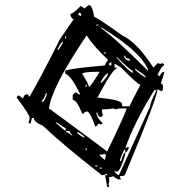

<svg xmlns="http://www.w3.org/2000/svg" viewBox="-20 -733 722 767"><path d="M480.5 -124V-115.2Q460 -46.9 446.3 -46.9L437.5 -50.8Q437.5 -40 455.1 -33.2L580.1 -308.6Q580.1 -323.2 605.5 -373H596.7Q514.6 -241.2 480.5 -140.6L489.3 -145.5H494.1V-140.6Q487.3 -124 480.5 -124ZM386.7 -59.6V-63.5H377.9V-59.6ZM369.1 -68.4V-72.3H360.4V-68.4ZM399.4 -93.8 403.3 -115.2Q399.4 -115.2 399.4 -119.1Q392.6 -115.2 377.9 -115.2Q377.9 -109.4 399.4 -93.8ZM326.2 -132.8V-140.6H322.3V-132.8ZM317.4 -183.6Q317.4 -190.4 292 -205.1H287.1Q287.1 -200.2 313.5 -183.6ZM270.5 -192.4Q257.8 -203.1 257.8 -210H244.1V-205.1Q252 -205.1 265.6 -192.4ZM240.2 -210 244.1 -218.8 206.1 -244.1H201.2ZM150.4 -326.2Q157.2 -326.2 167 -355.5V-360.4H163.1Q163.1 -352.5 145.5 -326.2ZM326.2 -385.7V-394.5H322.3V-385.7ZM386.7 -403.3Q412.1 -429.7 412.1 -441.4Q394.5 -432.6 381.8 -403.3ZM335 -385.7Q344.7 -389.6 377.9 -446.3Q308.6 -446.3 308.6 -437.5Q335 -396.5 335 -385.7ZM562.5 -424.8Q562.5 -430.7 519.5 -459V-455.1Q536.1 -438.5 558.6 -424.8ZM498 -308.6Q498 -312.5 541 -394.5Q531.2 -394.5 463.9 -462.9L442.4 -476.6H437.5V-462.9H446.3V-459Q430.7 -459 369.1 -342.8H373Q467.8 -334 467.8 -317.4V-308.6ZM424.8 -471.7V-484.4Q416 -483.4 416 -476.6V-471.7ZM510.7 -441.4V-450.2Q502.9 -450.2 446.3 -505.9V-502Q494.1 -448.2 510.7 -441.4ZM498 -489.3V-498Q480.5 -498 480.5 -510.7H476.6V-505.9Q478.5 -495.1 498 -489.3ZM403.3 -519.5V-523.4H394.5V-519.5ZM210 -532.2Q214.8 -532.2 231.4 -562.5V-566.4Q224.6 -566.4 210 -536.1ZM244.1 -579.1V-587.9H240.2V-579.1ZM408.2 -127.9Q485.4 -288.1 485.4 -299.8H459Q450.2 -299.8 442.4 -295.9L433.6 -299.8Q410.2 -295.9 386.7 -295.9Q386.7 -291 390.6 -269.5L381.8 -265.6Q371.1 -265.6 369.1 -283.2H365.2Q365.2 -264.6 390.6 -240.2L381.8 -235.4L373 -240.2Q373 -233.4 360.4 -226.6Q344.7 -276.4 330.1 -287.1H322.3Q311.5 -278.3 308.6 -278.3Q287.1 -334 270.5 -334V-351.6Q270.5 -357.4 283.2 -364.3L295.9 -355.5H300.8Q268.6 -422.9 244.1 -437.5Q240.2 -437.5 240.2 -441.4V-450.2Q255.9 -459 399.4 -471.7Q399.4 -479.5 412.1 -493.2Q351.6 -550.8 326.2 -591.8Q184.6 -381.8 175.8 -299.8Q351.6 -170.9 408.2 -127.9ZM571.3 -450.2V-455.1Q541 -528.3 386.7 -622.1H381.8Q442.4 -579.1 571.3 -450.2ZM373 -630.9V-634.8H365.2V-630.9ZM304.7 -669.9Q304.7 -682.6 295.9 -682.6L292 -673.8L300.8 -669.9ZM480.5 -124V-136.7Q473.6 -136.7 459 -93.8V-89.8H463.9Q472.7 -124 480.5 -124ZM416 13.7H408.2Q402.3 -24.4 399.4 -33.2H408.2V-38.1H403.3Q396.5 -33.2 386.7 -33.2Q228.5 -157.2 150.4 -231.4Q115.2 -245.1 115.2 -261.7H107.4L102.5 -240.2H93.8L98.6 -261.7Q98.6 -274.4 46.9 -342.8Q47.9 -351.6 55.7 -351.6L72.3 -338.9Q75.2 -355.5 85.9 -355.5H93.8V-347.7H98.6Q140.6 -418.9 218.8 -575.2L274.4 -656.2Q268.6 -656.2 261.7 -669.9V-677.7Q272.5 -677.7 300.8 -708H304.7L317.4 -699.2L335 -712.9Q348.6 -712.9 356.4 -665Q366.2 -665 467.8 -591.8Q526.4 -565.4 592.8 -462.9L609.4 -480.5Q618.2 -480.5 618.2 -476.6L627 -480.5Q635.7 -479.5 635.7 -471.7Q626 -470.7 609.4 -433.6L618.2 -428.7Q625 -446.3 635.7 -446.3V-441.4Q623 -403.3 623 -398.4Q630.9 -397.5 630.9 -390.6V-377Q630.9 -369.1 623 -369.1L609.4 -377Q609.4 -345.7 480.5 -38.1Q480.5 -29.3 459 -29.3V-25.4L463.9 -16.6H451.2Q433.6 -25.4 433.6 -29.3Q425.8 -25.4 416 -25.4V-3.9Q416 1 412.1 1L416 9.8Z"/></svg>

Font: Blackcraft
Style: Regular
Weight: 400
Designer: GGBotNet
Foundry: GGBotNet
Version: 1.00